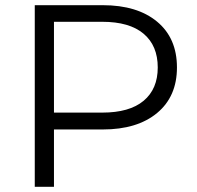

<svg xmlns="http://www.w3.org/2000/svg" viewBox="-20 -720 758 740"><path d="M114 0V-700H376Q509 -700 585.5 -636.5Q662 -573 662 -460Q662 -348 585.5 -284.5Q509 -221 376 -221H188V0ZM188 -286H374Q479 -286 533.5 -331.5Q588 -377 588 -460Q588 -544 533.5 -590Q479 -636 374 -636H188Z"/></svg>

Font: Montserrat
Style: Regular
Weight: 400
Designer: Julieta Ulanovsky
Foundry: Julieta Ulanovsky
Version: Version 9.000; ttfautohint (v1.8.4.7-5d5b)